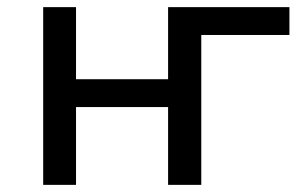

<svg xmlns="http://www.w3.org/2000/svg" viewBox="-20 -518 858 538"><path d="M101 0V-498H193V-296H451V-498H791V-420H544V0H451V-218H193V0Z"/></svg>

Font: Nunito Sans 6pt
Style: Regular
Weight: 400
Version: Version 3.101;gftools[0.9.27]